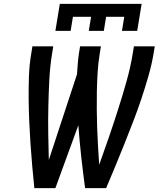

<svg xmlns="http://www.w3.org/2000/svg" viewBox="-20 -975 840 995"><path d="M158 0Q152 -57 147 -114.5Q142 -172 138 -230Q134 -288 131.5 -346Q129 -404 128.5 -462.5Q128 -521 130 -580Q132 -639 142 -698L148 -735H256L250 -698Q239 -629 235.5 -559.5Q232 -490 230.5 -421Q229 -352 230 -283.5Q231 -215 233 -146L379 -590Q381 -617 383 -644Q385 -671 389 -698L395 -735H503L497 -698Q489 -649 486 -600.5Q483 -552 482 -504Q481 -456 481.5 -408Q482 -360 483.5 -312Q485 -264 488 -216.5Q491 -169 494 -121Q520 -193 544.5 -264.5Q569 -336 592 -408Q615 -480 635.5 -552.5Q656 -625 668 -698L674 -735H782L776 -698Q766 -639 749 -580Q732 -521 712.5 -462.5Q693 -404 670.5 -346Q648 -288 625 -230Q602 -172 578 -114.5Q554 -57 530 0H421Q410 -81 401 -162.5Q392 -244 386 -326L267 0ZM267 -815 290 -955H714L691 -815H612L624 -888H530L518 -815H440L452 -888H358L346 -815Z"/></svg>

Font: Iosevka Aile Semibold Oblique
Style: Regular
Weight: 600
Italic angle: -9°
Designer: Belleve Invis
Foundry: Belleve Invis
Version: Version 31.1.0; ttfautohint (v1.8.4)